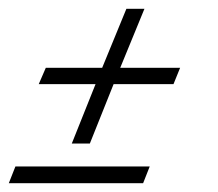

<svg xmlns="http://www.w3.org/2000/svg" viewBox="-85 -458 496 436"><path d="M309 -267H173L119 -132H78L132 -267H3L19 -304H147L202 -438H243L188 -304H324ZM240 -42H-65L-50 -80H255Z"/></svg>

Font: Dynalight
Style: Regular
Weight: 400
Designer: Astigmatic (AOETI)
Foundry: Astigmatic (AOETI)
Version: Version 1.000